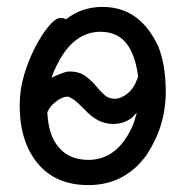

<svg xmlns="http://www.w3.org/2000/svg" viewBox="-20 -512 540 556"><path d="M37 -207Q37 -252 50 -295.5Q63 -339 82 -375.5Q101 -412 121 -436Q141 -460 155 -460Q166 -460 171 -456Q216 -492 277 -492Q386 -492 439 -376Q460 -322 460 -245Q460 -148 405 -64Q405 -64 405 -64Q342 24 236 24Q141 24 89 -39Q37 -102 37 -207ZM271 -420Q206 -420 162 -354Q141 -321 129 -287Q168 -305 179 -305Q180 -305 181 -305Q209 -305 227 -292Q245 -279 258 -263Q271 -247 283 -236.5Q295 -226 312.5 -226Q330 -226 349 -241Q368 -256 378 -285Q379 -287 380 -289Q374 -341 354 -375Q327 -420 271 -420ZM177 -232Q159 -232 141 -217Q126 -206 117 -187Q120 -122 148 -88Q179 -49 236 -49Q318 -49 362 -143Q371 -164 376 -186Q367 -176 363 -172Q339 -153 308 -153Q262 -153 224 -196Q203 -217 192 -224.5Q181 -232 177 -232Z"/></svg>

Font: Moon Stars Kai HW
Style: Bold
Weight: 700
Designer: GuiWonder
Version: Version 1.101